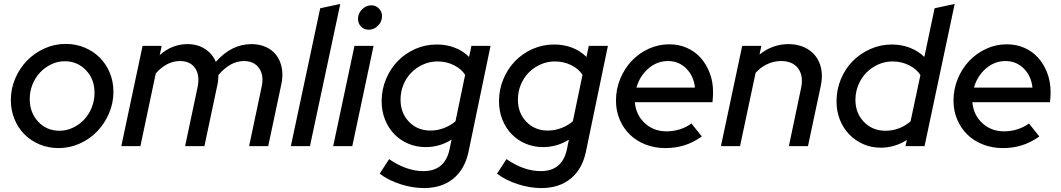

<svg xmlns="http://www.w3.org/2000/svg" viewBox="-20 -742 5390 975"><path d="M35 -234Q35 -292 57.5 -344Q80 -396 117.5 -434.5Q155 -473 206 -496Q257 -519 313 -519Q365 -519 409.5 -500.5Q454 -482 486.5 -449.5Q519 -417 537.5 -372.5Q556 -328 556 -276Q556 -218 533.5 -166Q511 -114 473.5 -75Q436 -36 385 -13Q334 10 278 10Q226 10 181.5 -8.5Q137 -27 104.5 -59.5Q72 -92 53.5 -137Q35 -182 35 -234ZM282 -78Q318 -78 350.5 -93.5Q383 -109 407.5 -135Q432 -161 446 -196.5Q460 -232 460 -271Q460 -340 416.5 -385.5Q373 -431 309 -431Q273 -431 240.5 -415.5Q208 -400 183.5 -374Q159 -348 145 -313Q131 -278 131 -239Q131 -170 174 -124Q217 -78 282 -78Z M596 0 704 -509H801L791 -462Q822 -490 857.5 -504Q893 -518 932 -518Q983 -518 1021 -493.5Q1059 -469 1076 -428Q1116 -473 1161 -495.5Q1206 -518 1257 -518Q1299 -518 1332 -502.5Q1365 -487 1385 -459.5Q1405 -432 1411.5 -393.5Q1418 -355 1408 -311L1342 0H1245L1309 -303Q1321 -360 1295.5 -396Q1270 -432 1219 -432Q1184 -432 1152 -414.5Q1120 -397 1089 -361Q1089 -350 1088 -337Q1087 -324 1084 -311L1018 0H920L983 -298Q996 -358 971.5 -395Q947 -432 894 -432Q860 -432 829 -416Q798 -400 771 -369L693 0Z M1708 -722 1554 0H1457L1606 -700Z M1852 -591Q1829 -591 1813.5 -607Q1798 -623 1798 -646Q1798 -674 1818.5 -694.5Q1839 -715 1866 -715Q1888 -715 1904 -699Q1920 -683 1920 -660Q1920 -632 1899.5 -611.5Q1879 -591 1852 -591ZM1877 -509 1769 0H1672L1780 -509Z M2142 5Q2094 5 2053 -12.5Q2012 -30 1982 -61Q1952 -92 1935 -135Q1918 -178 1918 -228Q1918 -287 1940 -340Q1962 -393 2000 -432Q2038 -471 2089 -493.5Q2140 -516 2198 -516Q2247 -516 2289 -500Q2331 -484 2362 -453L2374 -509H2471L2359 30Q2340 118 2281.5 165.5Q2223 213 2133 213Q2075 213 2014 193.5Q1953 174 1908 140L1956 66Q1999 96 2043 111.5Q2087 127 2130 127Q2184 127 2217 100Q2250 73 2262 20L2273 -33Q2243 -14 2210 -4.5Q2177 5 2142 5ZM2014 -236Q2014 -168 2057 -123.5Q2100 -79 2166 -79Q2201 -79 2234 -91.5Q2267 -104 2293 -126L2342 -362Q2322 -393 2284 -411.5Q2246 -430 2202 -430Q2163 -430 2128.5 -414.5Q2094 -399 2068.5 -373Q2043 -347 2028.5 -311.5Q2014 -276 2014 -236Z M2738 5Q2690 5 2649 -12.5Q2608 -30 2578 -61Q2548 -92 2531 -135Q2514 -178 2514 -228Q2514 -287 2536 -340Q2558 -393 2596 -432Q2634 -471 2685 -493.5Q2736 -516 2794 -516Q2843 -516 2885 -500Q2927 -484 2958 -453L2970 -509H3067L2955 30Q2936 118 2877.5 165.5Q2819 213 2729 213Q2671 213 2610 193.5Q2549 174 2504 140L2552 66Q2595 96 2639 111.5Q2683 127 2726 127Q2780 127 2813 100Q2846 73 2858 20L2869 -33Q2839 -14 2806 -4.5Q2773 5 2738 5ZM2610 -236Q2610 -168 2653 -123.5Q2696 -79 2762 -79Q2797 -79 2830 -91.5Q2863 -104 2889 -126L2938 -362Q2918 -393 2880 -411.5Q2842 -430 2798 -430Q2759 -430 2724.5 -414.5Q2690 -399 2664.5 -373Q2639 -347 2624.5 -311.5Q2610 -276 2610 -236Z M3544 -49Q3500 -18 3455 -4Q3410 10 3359 10Q3305 10 3258.5 -8Q3212 -26 3179 -58Q3146 -90 3127 -134.5Q3108 -179 3108 -231Q3108 -289 3129.5 -341.5Q3151 -394 3187.5 -432.5Q3224 -471 3273.5 -494Q3323 -517 3379 -517Q3427 -517 3468 -499Q3509 -481 3538 -448.5Q3567 -416 3584 -371.5Q3601 -327 3601 -275Q3601 -265 3600.5 -254Q3600 -243 3598 -223H3204Q3209 -159 3254 -117Q3299 -75 3365 -75Q3400 -75 3433 -85.5Q3466 -96 3491 -115ZM3372 -432Q3316 -432 3272 -393.5Q3228 -355 3212 -297H3509Q3503 -356 3465 -394Q3427 -432 3372 -432Z M3641 0 3749 -509H3846L3837 -465Q3869 -491 3906 -504.5Q3943 -518 3984 -518Q4029 -518 4064 -502Q4099 -486 4121 -458Q4143 -430 4150.5 -391Q4158 -352 4148 -306L4083 0H3986L4048 -295Q4061 -357 4033 -394.5Q4005 -432 3947 -432Q3910 -432 3876.5 -416.5Q3843 -401 3817 -372L3738 0Z M4578 0 4585 -31Q4555 -12 4521.5 -2Q4488 8 4453 8Q4405 8 4364 -10Q4323 -28 4292.5 -59.5Q4262 -91 4245 -134Q4228 -177 4228 -227Q4228 -287 4250 -340Q4272 -393 4310 -431.5Q4348 -470 4399.5 -493Q4451 -516 4509 -516Q4558 -516 4600.5 -499.5Q4643 -483 4674 -453L4726 -700L4828 -722L4675 0ZM4324 -235Q4324 -167 4367.5 -122.5Q4411 -78 4477 -78Q4513 -78 4545.5 -90.5Q4578 -103 4604 -126L4654 -361Q4634 -392 4595.5 -411Q4557 -430 4513 -430Q4474 -430 4439.5 -414.5Q4405 -399 4379.5 -373Q4354 -347 4339 -311Q4324 -275 4324 -235Z M5258 -49Q5214 -18 5169 -4Q5124 10 5073 10Q5019 10 4972.5 -8Q4926 -26 4893 -58Q4860 -90 4841 -134.5Q4822 -179 4822 -231Q4822 -289 4843.5 -341.5Q4865 -394 4901.5 -432.5Q4938 -471 4987.5 -494Q5037 -517 5093 -517Q5141 -517 5182 -499Q5223 -481 5252 -448.5Q5281 -416 5298 -371.5Q5315 -327 5315 -275Q5315 -265 5314.5 -254Q5314 -243 5312 -223H4918Q4923 -159 4968 -117Q5013 -75 5079 -75Q5114 -75 5147 -85.5Q5180 -96 5205 -115ZM5086 -432Q5030 -432 4986 -393.5Q4942 -355 4926 -297H5223Q5217 -356 5179 -394Q5141 -432 5086 -432Z"/></svg>

Font: Red Hat Display Medium
Style: Italic
Weight: 500
Italic angle: -12°
Designer: Pentagram / MCKL
Foundry: Pentagram / MCKL
Version: Version 1.003; Red Hat Display Medium Italic